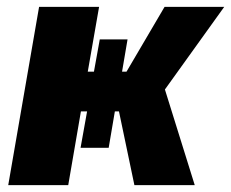

<svg xmlns="http://www.w3.org/2000/svg" viewBox="-20 -540 674 560"><path d="M372 0H548L461 -279L634 -520H460L349 -331H336L352 -425H271L254 -331H236L269 -520H94L4 0H179L216 -215H234L215 -109H297L315 -215H327Z"/></svg>

Font: Fixel Text 20240404 ExtraBold
Style: Italic
Weight: 800
Width: 4
Italic angle: -10°
Designer: AlfaBravo + MacPaw
Foundry: Kyrylo Tkachov, Marchela Mozhyna, Serhii Makarenko, Maria Weinstein, Zakhar Kryvoshyya
Version: Version 1.211;Glyphs 3.2 (3225)